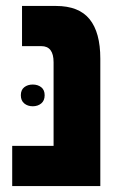

<svg xmlns="http://www.w3.org/2000/svg" viewBox="-20 -625 414 645"><path d="M21 0V-135H160V-416Q160 -470 119 -470H54V-605H168Q245 -605 281 -560.5Q317 -516 317 -428V0ZM50 -305Q50 -323 61.5 -332Q73 -341 90 -341Q107 -341 118.5 -332Q130 -323 130 -305Q130 -287 118.5 -277.5Q107 -268 90 -268Q73 -268 61.5 -277.5Q50 -287 50 -305Z"/></svg>

Font: Noto Sans Hebrew Condensed ExtraBold
Style: Regular
Weight: 800
Width: 3
Designer: Monotype Design Team
Foundry: Monotype Imaging Inc.
Version: Version 2.004; ttfautohint (v1.8.4.7-5d5b)